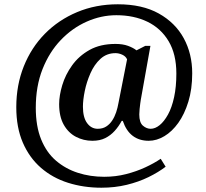

<svg xmlns="http://www.w3.org/2000/svg" viewBox="-20 -734 961 896"><path d="M453 142Q370 142 297.5 119Q225 96 171 49Q117 2 86.5 -68.5Q56 -139 56 -234Q56 -337 91 -424.5Q126 -512 189.5 -576.5Q253 -641 340 -677.5Q427 -714 530 -714Q644 -714 721 -671Q798 -628 837.5 -555.5Q877 -483 877 -392Q877 -318 859 -259.5Q841 -201 812 -160.5Q783 -120 747 -98.5Q711 -77 674 -77Q630 -77 599.5 -100Q569 -123 553 -170H548Q534 -144 515 -123Q496 -102 471 -89.5Q446 -77 411 -77Q370 -77 334.5 -95.5Q299 -114 277.5 -152Q256 -190 256 -248Q256 -288 270.5 -336.5Q285 -385 316.5 -429Q348 -473 398 -501Q448 -529 519 -529Q553 -529 577.5 -520Q602 -511 617 -499L658 -520H682L637 -268Q636 -263 634.5 -251Q633 -239 631.5 -225Q630 -211 630 -200Q630 -162 647 -147.5Q664 -133 683 -133Q704 -133 725 -150Q746 -167 764 -199.5Q782 -232 792.5 -280.5Q803 -329 803 -391Q803 -481 767 -541.5Q731 -602 668 -632.5Q605 -663 523 -663Q452 -663 384.5 -633Q317 -603 263.5 -547Q210 -491 178.5 -411.5Q147 -332 147 -231Q147 -145 172 -83.5Q197 -22 241.5 16Q286 54 343.5 72.5Q401 91 466 91Q520 91 568.5 78.5Q617 66 658 47Q699 28 730 7L753 44Q719 70 673 92.5Q627 115 571.5 128.5Q516 142 453 142ZM436 -133Q459 -133 475.5 -143.5Q492 -154 503.5 -171.5Q515 -189 522 -210Q529 -231 533 -254L573 -457Q567 -471 551 -478.5Q535 -486 519 -486Q478 -486 449 -459.5Q420 -433 402 -392Q384 -351 375.5 -309Q367 -267 367 -236Q367 -186 386.5 -159.5Q406 -133 436 -133Z"/></svg>

Font: Noto Serif Bengali SemiBold
Style: Regular
Weight: 600
Version: Version 2.003